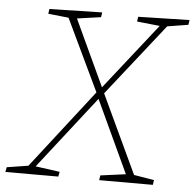

<svg xmlns="http://www.w3.org/2000/svg" viewBox="-67 -744 806 795"><g transform="rotate(5 336.5 -346.5)"><path d="M686 -673 599 -659 363 -360 516 -34 600 -20 597 0H374L377 -20L482 -34L342 -335L107 -34L208 -20L204 0H-16L-12 -20L77 -34L331 -361L189 -659L104 -668L107 -688L326 -693L323 -673L224 -659L352 -384L568 -658L473 -668L476 -688L689 -693Z"/></g></svg>

Font: Bitter Pro ExtraLight
Style: Italic
Weight: 275
Italic angle: -9°
Designer: Sol Matas, and Bitter project Authors
Foundry: Sol Matas
Version: Version 1.010